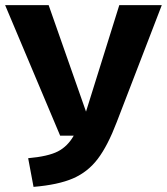

<svg xmlns="http://www.w3.org/2000/svg" viewBox="-25 -713 652 750"><path d="M431 -236Q396 -144 357 -92.5Q318 -41 260 -16Q202 9 106 17L85 -95Q163 -102 201 -121.5Q239 -141 263 -183H210L-5 -693H165L311 -277L441 -693H607Z"/></svg>

Font: Fira Mono
Style: Bold
Weight: 700
Monospace: yes
Designer: Carrois Corporate & Edenspiekermann AG
Foundry: Carrois Corporate GbR & Edenspiekermann AG
Version: Version 3.206